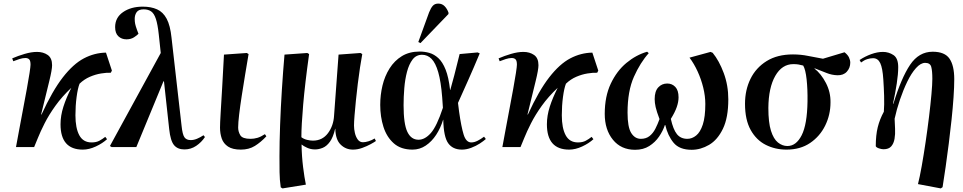

<svg xmlns="http://www.w3.org/2000/svg" viewBox="-20 -819 5363 1069"><path d="M441 14Q317 14 317 -127Q317 -175 333 -225Q349 -275 377 -330Q325 -281 288.5 -230Q252 -179 228.5 -132.5Q205 -86 191 -51Q177 -16 170 0H69Q77 -44 87.5 -100Q98 -156 109 -214.5Q120 -273 129.5 -324.5Q139 -376 144.5 -412.5Q150 -449 150 -459Q150 -481 142.5 -488.5Q135 -496 121 -496Q106 -496 87.5 -490Q69 -484 54 -478L48 -494Q80 -508 117.5 -519Q155 -530 186 -530Q221 -530 245.5 -513Q270 -496 270 -456Q270 -431 254.5 -368Q239 -305 209 -182L211 -181Q272 -314 330 -388.5Q388 -463 447 -494Q506 -525 570 -526L603 -426L597 -414Q574 -415 543 -410Q512 -405 480.5 -391.5Q449 -378 423 -353Q413 -328 406.5 -279Q400 -230 400 -177Q400 -106 421.5 -66Q443 -26 490 -26Q516 -26 533.5 -35.5Q551 -45 566 -57L576 -44Q551 -21 513.5 -3.5Q476 14 441 14Z M1007 13Q969 13 949 -11Q929 -35 922 -100L893 -366H890L739 0H602L592 -6L875 -524L864 -627Q858 -683 848 -713.5Q838 -744 821.5 -755.5Q805 -767 780 -767Q752 -767 741 -751.5Q730 -736 730 -714Q730 -699 732.5 -686.5Q735 -674 743 -652L751 -631Q744 -623 726.5 -611.5Q709 -600 684 -600Q657 -600 639 -617Q621 -634 621 -668Q621 -721 665 -751.5Q709 -782 775 -782Q821 -782 854.5 -767Q888 -752 908 -714.5Q928 -677 935 -609L991 -118Q996 -70 1007 -54.5Q1018 -39 1042 -39Q1059 -39 1077 -46.5Q1095 -54 1113 -66L1121 -56Q1102 -27 1072.5 -7Q1043 13 1007 13Z M1321 14Q1275 14 1249.5 -3Q1224 -20 1214.5 -48Q1205 -76 1205 -108Q1205 -131 1208.5 -190Q1212 -249 1217 -332.5Q1222 -416 1227 -515L1354 -524L1364 -518Q1355 -465 1345 -404.5Q1335 -344 1326 -286Q1317 -228 1311.5 -181.5Q1306 -135 1306 -109Q1306 -86 1318 -66Q1330 -46 1375 -46Q1394 -46 1413 -51.5Q1432 -57 1455 -72L1463 -60Q1432 -27 1399 -6.5Q1366 14 1321 14Z M1553 230 1543 224Q1537 183 1536.5 139.5Q1536 96 1536 51Q1536 -25 1539.5 -122Q1543 -219 1549.5 -321Q1556 -423 1564 -515L1691 -524L1701 -518Q1678 -353 1668 -236.5Q1658 -120 1658 -55Q1671 -45 1689 -40.5Q1707 -36 1722 -36Q1775 -36 1806 -77.5Q1837 -119 1840 -176L1865 -515L1987 -524L1997 -518Q1991 -487 1984.5 -443.5Q1978 -400 1972 -352Q1966 -304 1961.5 -258.5Q1957 -213 1954 -176.5Q1951 -140 1951 -120Q1951 -100 1956 -78.5Q1961 -57 1972 -42Q1983 -27 2001 -27Q2014 -27 2032 -32.5Q2050 -38 2066 -48L2073 -34Q2065 -28 2044 -16.5Q2023 -5 1997 4.5Q1971 14 1945 14Q1905 14 1876.5 -14Q1848 -42 1847 -102H1846Q1835 -55 1817 -30Q1799 -5 1777 4Q1755 13 1734 13Q1710 13 1689.5 3.5Q1669 -6 1660 -14H1659Q1660 51 1667.5 111Q1675 171 1683 209Z M2277 14Q2212 14 2172.5 -21Q2133 -56 2115 -112.5Q2097 -169 2097 -235Q2097 -290 2109.5 -342.5Q2122 -395 2149 -438Q2176 -481 2217.5 -506.5Q2259 -532 2317 -532Q2344 -532 2370.5 -524.5Q2397 -517 2420.5 -495.5Q2444 -474 2461 -431.5Q2478 -389 2486 -318H2487Q2500 -365 2509 -398.5Q2518 -432 2524.5 -460Q2531 -488 2539 -518L2639 -527L2651 -522Q2616 -438 2588 -375.5Q2560 -313 2530 -246L2536 -198Q2548 -113 2561.5 -69.5Q2575 -26 2604 -26Q2621 -26 2639.5 -35.5Q2658 -45 2675 -58L2685 -45Q2673 -34 2651.5 -20Q2630 -6 2603.5 4Q2577 14 2552 14Q2501 14 2475.5 -21.5Q2450 -57 2448 -152H2447Q2433 -106 2408.5 -68.5Q2384 -31 2350.5 -8.5Q2317 14 2277 14ZM2310 -41Q2346 -41 2379 -78.5Q2412 -116 2446 -219L2442 -277Q2435 -365 2420 -417Q2405 -469 2382.5 -491.5Q2360 -514 2330 -514Q2297 -514 2277 -487.5Q2257 -461 2246 -419Q2235 -377 2231 -328Q2227 -279 2227 -233Q2227 -129 2248 -85Q2269 -41 2310 -41ZM2321 -579 2309 -585 2369 -750Q2379 -775 2390 -787Q2401 -799 2420 -799Q2441 -799 2455 -785Q2469 -771 2477 -749V-741Z M3149 14Q3025 14 3025 -127Q3025 -175 3041 -225Q3057 -275 3085 -330Q3033 -281 2996.5 -230Q2960 -179 2936.5 -132.5Q2913 -86 2899 -51Q2885 -16 2878 0H2777Q2785 -44 2795.5 -100Q2806 -156 2817 -214.5Q2828 -273 2837.5 -324.5Q2847 -376 2852.5 -412.5Q2858 -449 2858 -459Q2858 -481 2850.5 -488.5Q2843 -496 2829 -496Q2814 -496 2795.5 -490Q2777 -484 2762 -478L2756 -494Q2788 -508 2825.5 -519Q2863 -530 2894 -530Q2929 -530 2953.5 -513Q2978 -496 2978 -456Q2978 -431 2962.5 -368Q2947 -305 2917 -182L2919 -181Q2980 -314 3038 -388.5Q3096 -463 3155 -494Q3214 -525 3278 -526L3311 -426L3305 -414Q3282 -415 3251 -410Q3220 -405 3188.5 -391.5Q3157 -378 3131 -353Q3121 -328 3114.5 -279Q3108 -230 3108 -177Q3108 -106 3129.5 -66Q3151 -26 3198 -26Q3224 -26 3241.5 -35.5Q3259 -45 3274 -57L3284 -44Q3259 -21 3221.5 -3.5Q3184 14 3149 14Z M3516 15Q3438 15 3392.5 -41Q3347 -97 3347 -185Q3347 -282 3380.5 -353Q3414 -424 3467.5 -468.5Q3521 -513 3583 -531L3592 -523Q3545 -471 3509.5 -391.5Q3474 -312 3474 -192Q3474 -111 3494.5 -78.5Q3515 -46 3548 -46Q3577 -46 3596.5 -61.5Q3616 -77 3629 -102.5Q3642 -128 3652 -156Q3636 -198 3630.5 -222.5Q3625 -247 3625 -267Q3625 -311 3645 -332.5Q3665 -354 3695 -354Q3722 -354 3740 -335Q3758 -316 3758 -277Q3758 -252 3748 -223Q3738 -194 3715 -157Q3728 -98 3749 -72Q3770 -46 3807 -46Q3833 -46 3856 -64.5Q3879 -83 3893 -125.5Q3907 -168 3907 -240Q3907 -284 3895.5 -331Q3884 -378 3864 -421.5Q3844 -465 3819 -498L3936 -530L3948 -525Q3984 -481 4009.5 -412.5Q4035 -344 4035 -266Q4035 -164 4005 -102Q3975 -40 3928 -12.5Q3881 15 3831 15Q3763 15 3730.5 -24Q3698 -63 3684 -123H3682Q3671 -90 3649.5 -58.5Q3628 -27 3595 -6Q3562 15 3516 15Z M4359 14Q4296 14 4243.5 -12.5Q4191 -39 4159.5 -95.5Q4128 -152 4128 -241Q4128 -318 4158.5 -380Q4189 -442 4248.5 -479Q4308 -516 4395 -516Q4439 -516 4480 -507.5Q4521 -499 4562 -492L4682 -528Q4700 -514 4707 -499Q4714 -484 4714 -470Q4714 -441 4695 -420Q4676 -399 4642 -400Q4611 -401 4582.5 -412.5Q4554 -424 4515 -439V-437Q4552 -408 4578.5 -357Q4605 -306 4604 -249Q4604 -180 4574.5 -120Q4545 -60 4490.5 -23Q4436 14 4359 14ZM4364 -6Q4413 -6 4443.5 -66Q4474 -126 4476 -254Q4477 -322 4471 -377Q4465 -432 4452 -454Q4437 -458 4425.5 -460Q4414 -462 4397 -462Q4334 -462 4296.5 -396.5Q4259 -331 4258 -218Q4258 -137 4272.5 -91Q4287 -45 4311.5 -25.5Q4336 -6 4364 -6Z M5218 230 5091 206Q5101 167 5112 105Q5123 43 5133.5 -28Q5144 -99 5152.5 -168.5Q5161 -238 5166 -294Q5171 -350 5171 -380Q5171 -424 5165 -446.5Q5159 -469 5131 -469Q5106 -469 5080 -440Q5054 -411 5031.5 -364.5Q5009 -318 4990.5 -263.5Q4972 -209 4961 -158Q4962 -131 4963.5 -101.5Q4965 -72 4960.5 -46Q4956 -20 4942 -4Q4928 12 4899 12Q4888 12 4873.5 7Q4859 2 4856 -5Q4856 -66 4867 -110.5Q4878 -155 4901 -197Q4904 -236 4902.5 -285Q4901 -334 4898 -377Q4894 -440 4881 -467.5Q4868 -495 4841 -495Q4825 -495 4808 -489.5Q4791 -484 4774 -471L4766 -485Q4796 -505 4830.5 -517.5Q4865 -530 4896 -530Q4928 -530 4954.5 -512.5Q4981 -495 4981 -445Q4981 -407 4973 -354.5Q4965 -302 4952 -242L4954 -241Q4998 -385 5047 -458Q5096 -531 5173 -531Q5240 -531 5266.5 -492.5Q5293 -454 5293 -378Q5293 -335 5289 -277Q5285 -219 5278 -153Q5271 -87 5262.5 -19.5Q5254 48 5245 110.5Q5236 173 5228 223Z"/></svg>

Font: Literata 72pt SemiBold
Style: Italic
Weight: 600
Italic angle: -2°
Designer: Latin by Veronika Burian and Jose Scaglione. Greek by Irene Vlachou. Cyrillic by Vera Evstafieva
Foundry: TypeTogether
Version: Version 3.002